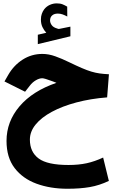

<svg xmlns="http://www.w3.org/2000/svg" viewBox="-20 -798 698 1148"><path d="M256.8 -602.1Q242.7 -617.2 233.6 -636.5Q224.6 -655.8 224.6 -681.2Q224.6 -700.2 230 -715.3Q235.4 -730.5 244.1 -742.2Q257.8 -759.8 277.8 -768.8Q297.9 -777.8 318.8 -777.8Q340.3 -777.8 354 -772.2Q367.7 -766.6 381.8 -758.3L382.3 -699.2Q367.7 -707 354.2 -711.9Q340.8 -716.8 325.7 -716.8Q316.9 -716.8 307.6 -714.4Q298.3 -711.9 291 -705.1Q279.3 -694.3 279.3 -674.8Q279.8 -660.6 289.6 -647.2Q299.3 -633.8 322.3 -627.4Q324.7 -626.5 326.9 -625.7Q329.1 -625 331.5 -625Q333.5 -625 335.4 -625.5L400.9 -638.7V-581.1L206.1 -534.2V-590.3ZM317.4 -302.7Q311 -305.2 304.7 -307.9Q298.3 -310.5 292.5 -312.5Q245.1 -330.1 232.9 -330.1Q214.8 -330.1 194.1 -317.9Q173.3 -305.7 158.2 -285.6L129.9 -249.5L6.8 -311L29.8 -351.1Q62.5 -407.7 115.7 -441.7Q168.9 -475.6 233.4 -475.6Q271 -475.6 310.5 -461.4Q350.1 -447.3 394 -425.8Q438.5 -404.3 469.7 -390.9Q501 -377.4 526.1 -369.9Q551.3 -362.3 575.9 -358.9Q600.6 -355.5 631.3 -354L620.6 -215.8Q521 -208 436.8 -185.5Q352.5 -163.1 290 -129.4Q227.5 -95.7 193.1 -53.5Q158.7 -11.2 158.7 36.6Q158.7 110.8 211.2 149.7Q263.7 188.5 389.6 188.5Q450.2 188.5 498.3 178Q546.4 167.5 596.7 144L630.9 283.7Q574.7 310.5 516.8 320.6Q459 330.6 382.8 330.6Q280.8 330.6 198.2 300.3Q115.7 270 67.4 206.8Q19 143.6 19 44.4Q19 -70.8 96.9 -162.4Q174.8 -253.9 317.4 -302.7Z"/></svg>

Font: Vazir Black WOL-UI
Style: Black-WOL-UI
Weight: 900
Designer: Saber Rastikerdar
Foundry: Saber Rastikerdar
Version: Version 30.0.0